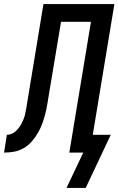

<svg xmlns="http://www.w3.org/2000/svg" viewBox="-61 -755 586 950"><path d="M268 175 351 0H282L389 -647H241L182 -294Q178 -270 174 -245Q170 -220 164 -195.5Q158 -171 149.5 -147Q141 -123 128 -100Q115 -77 97.5 -56.5Q80 -36 57 -22.5Q34 -9 9 -4.5Q-16 0 -41 0L-27 -88Q-16 -88 -4.5 -92.5Q7 -97 16 -105Q25 -113 32.5 -123Q40 -133 45.5 -143.5Q51 -154 55.5 -165Q60 -176 62.5 -187Q65 -198 67 -209.5Q69 -221 71 -232L154 -735H505L398 -88H487L363 175Z"/></svg>

Font: Iosevka Curly Semibold
Style: Italic
Weight: 600
Italic angle: -9°
Monospace: yes
Designer: Belleve Invis
Foundry: Belleve Invis
Version: Version 22.1.2; ttfautohint (v1.8.4)